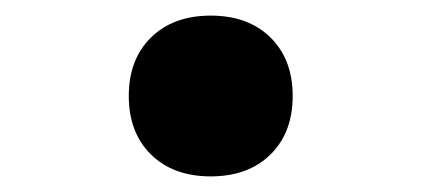

<svg xmlns="http://www.w3.org/2000/svg" viewBox="-20 -216 540 246"><path d="M250 10Q202 10 173.5 -18Q145 -46 145 -93Q145 -140 173.5 -168Q202 -196 250 -196Q298 -196 326.5 -168Q355 -140 355 -93Q355 -46 326.5 -18Q298 10 250 10Z"/></svg>

Font: M PLUS 1 Code
Style: Bold
Weight: 700
Designer: Coji Morishita
Foundry: UNDERFOREST DESIGN
Version: Version 1.002